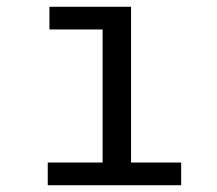

<svg xmlns="http://www.w3.org/2000/svg" viewBox="-20 -547 640 567"><path d="M367 -67H515V0H121V-67H283V-460H126V-527H367Z"/></svg>

Font: FiraDG Mono
Style: Regular
Weight: 400
Designer: Carrois Corporate & Edenspiekermann AG
Foundry: Carrois Corporate GbR & Edenspiekermann AG
Version: Version 3.206